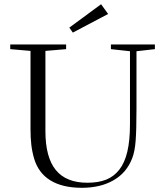

<svg xmlns="http://www.w3.org/2000/svg" viewBox="-20 -873 779 906"><path d="M323.7 -719.2 307.1 -742.7 457 -853 490.2 -807.1ZM366.2 13.2Q273.9 13.2 216.8 -22.5Q188.5 -40 169.4 -66.2Q150.4 -92.3 140.9 -125.2Q131.3 -158.2 127.7 -190.7Q124 -223.1 124 -263.7V-632.8L28.3 -641.1V-663.1H292V-641.1L194.3 -632.8V-254.4Q194.3 -130.9 243.2 -70.8Q292 -10.7 392.6 -10.7Q443.8 -10.7 480.5 -25.1Q517.1 -39.6 542.7 -72Q568.4 -104.5 580.8 -157.2Q593.3 -210 593.3 -285.2V-631.3L503.4 -641.1V-663.1H710.9V-641.1L624 -631.3V-356.9Q624 -261.2 620.1 -209.2Q616.2 -157.2 603.5 -125.5Q577.6 -58.1 515.9 -22.5Q454.1 13.2 366.2 13.2Z"/></svg>

Font: Elstob Light
Style: Regular
Weight: 300
Designer: Peter S. Baker
Version: Version 1.015